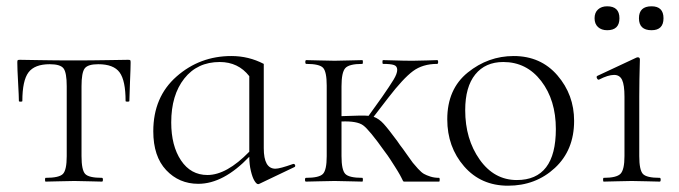

<svg xmlns="http://www.w3.org/2000/svg" viewBox="-20 -577 2156 610"><path d="M125 0Q123 0 123 -6Q123 -12 125 -12Q168 -12 180 -24.5Q192 -37 192 -81V-303Q192 -346 182 -359.5Q172 -373 138 -373Q90 -373 70.5 -347Q51 -321 51 -256Q51 -254 45.5 -254Q40 -254 40 -256Q40 -270 37.5 -314.5Q35 -359 35 -378Q35 -384 36 -385.5Q37 -387 43 -387Q47 -387 103.5 -386Q160 -385 213 -385Q267 -385 324.5 -386Q382 -387 387 -387Q393 -387 394 -385.5Q395 -384 395 -378Q395 -362 393 -316Q391 -270 391 -256Q391 -254 385 -254Q379 -254 379 -256Q379 -321 360 -347Q341 -373 292 -373Q259 -373 249 -359.5Q239 -346 239 -303V-81Q239 -37 250.5 -24.5Q262 -12 304 -12Q307 -12 307 -6Q307 0 304 0Q293 0 263 -1Q233 -2 216 -2Q199 -2 168 -1Q137 0 125 0Z M911 -56Q914 -57 916 -55Q918 -53 918 -50Q918 -47 915 -46L804 7Q802 8 800 8Q795 8 788.5 -2.5Q782 -13 777 -34Q772 -55 772 -79Q690 7 610 7Q549 7 508 -36.5Q467 -80 467 -160Q467 -269 541 -334Q615 -399 715 -399Q770 -399 818 -374V-106Q818 -41 855 -41Q869 -41 911 -56ZM639 -21Q700 -21 772 -95V-335Q737 -380 678 -380Q607 -380 565.5 -327.5Q524 -275 524 -188Q524 -114 555 -67.5Q586 -21 639 -21Z M1375 -12Q1377 -12 1377 -6Q1377 0 1375 0H1267Q1265 0 1264 0Q1263 0 1262 -0.5Q1261 -1 1260 -3Q1259 -5 1258 -7Q1257 -9 1255 -13Q1253 -17 1250.5 -21.5Q1248 -26 1243.5 -33.5Q1239 -41 1233.5 -49.5Q1228 -58 1220 -70.5Q1212 -83 1202 -96Q1153 -165 1133.5 -179Q1114 -193 1065 -191V-81Q1065 -37 1077 -24.5Q1089 -12 1131 -12Q1133 -12 1133 -6Q1133 0 1131 0Q1119 0 1089 -1Q1059 -2 1043 -2Q1026 -2 994.5 -1Q963 0 952 0Q949 0 949 -6Q949 -12 952 -12Q994 -12 1006 -24.5Q1018 -37 1018 -81V-305Q1018 -349 1006.5 -361.5Q995 -374 953 -374Q950 -374 950 -380Q950 -386 953 -386Q964 -386 994.5 -385Q1025 -384 1043 -384Q1059 -384 1089.5 -385Q1120 -386 1131 -386Q1133 -386 1133 -380Q1133 -374 1131 -374Q1089 -374 1077 -360.5Q1065 -347 1065 -303V-208Q1136 -211 1151 -209L1194 -269Q1219 -305 1230.5 -324Q1242 -343 1242 -355Q1242 -367 1231.5 -370.5Q1221 -374 1197 -374Q1195 -374 1195 -380Q1195 -386 1197 -386Q1210 -386 1236 -385Q1262 -384 1292 -384Q1313 -384 1337 -385Q1361 -386 1369 -386Q1372 -386 1372 -380Q1372 -374 1369 -374Q1323 -374 1292 -351Q1261 -328 1214 -267L1167 -206Q1184 -200 1199 -183.5Q1214 -167 1242 -129Q1248 -120 1251 -116Q1259 -106 1272.5 -86.5Q1286 -67 1291.5 -60Q1297 -53 1308 -41Q1319 -29 1327 -24.5Q1335 -20 1347.5 -16Q1360 -12 1375 -12Z M1594 13Q1508 13 1454.5 -48.5Q1401 -110 1401 -198Q1401 -294 1466 -346.5Q1531 -399 1612 -399Q1698 -399 1751 -337.5Q1804 -276 1804 -193Q1804 -100 1743 -43.5Q1682 13 1594 13ZM1622 -5Q1746 -5 1746 -167Q1746 -259 1699.5 -319.5Q1653 -380 1579 -380Q1522 -380 1490 -340.5Q1458 -301 1458 -227Q1458 -135 1504 -70Q1550 -5 1622 -5Z M1909 -481Q1891 -481 1880 -491Q1869 -501 1869 -519Q1869 -537 1880 -547Q1891 -557 1909 -557Q1948 -557 1948 -519Q1948 -481 1909 -481ZM2050 -481Q2010 -481 2010 -519Q2010 -557 2050 -557Q2088 -557 2088 -519Q2088 -481 2050 -481ZM1898 0Q1896 0 1896 -6Q1896 -12 1898 -12Q1939 -12 1951.5 -25Q1964 -38 1964 -81V-270Q1964 -307 1956.5 -323Q1949 -339 1931 -339Q1912 -339 1883 -324Q1879 -323 1876.5 -328.5Q1874 -334 1878 -336L2002 -394L2006 -395Q2013 -395 2013 -388Q2013 -385 2012.5 -368.5Q2012 -352 2011.5 -325Q2011 -298 2011 -271V-81Q2011 -37 2022.5 -24.5Q2034 -12 2076 -12Q2079 -12 2079 -6Q2079 0 2076 0Q2066 0 2035.5 -1Q2005 -2 1987 -2Q1969 -2 1939 -1Q1909 0 1898 0Z"/></svg>

Font: t
Style: Regular
Weight: 300
Designer: Christian Thalmann (Catharsis Fonts)
Version: Version 1.000;PS 002.000;hotconv 1.0.88;makeotf.lib2.5.64775